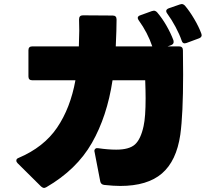

<svg xmlns="http://www.w3.org/2000/svg" viewBox="-20 -888 1040 952"><path d="M896 -673Q885 -673 881 -686Q870 -718 850.5 -754.5Q831 -791 809 -821Q804 -828 804 -833Q804 -842 817 -847L872 -866Q878 -868 881 -868Q889 -868 897 -860Q920 -833 943 -794Q966 -755 978 -722L980 -714Q980 -703 967 -698L905 -675Q899 -673 896 -673ZM477 11 449 -134 448 -139Q448 -147 453.5 -151Q459 -155 468 -153Q516 -146 556 -146Q621 -146 649.5 -172Q678 -198 692 -263Q702 -308 702 -401Q702 -434 700 -490H538Q511 -311 435.5 -179Q360 -47 210 40Q202 44 198 44Q193 44 184 37L67 -79Q61 -85 61 -92Q61 -101 72 -105Q197 -158 263 -255Q329 -352 354 -490H140Q121 -490 121 -509V-639Q121 -658 140 -658H371Q373 -710 373 -736L372 -792Q372 -812 391 -812L539 -811Q558 -811 558 -791Q558 -744 554 -658H735Q712 -726 668 -787Q663 -794 663 -799Q663 -808 675 -812L733 -833Q738 -834 743 -835Q751 -835 759 -827Q784 -798 805.5 -760.5Q827 -723 840 -688Q841 -685 841 -680Q841 -669 828 -664L811 -658H868Q887 -658 887 -638L888 -519Q888 -322 874 -220Q855 -90 783 -28Q711 34 576 34Q544 34 497 29Q480 27 477 11Z"/></svg>

Font: LINE Seed JP_TTF ExtraBold
Style: Regular
Weight: 800
Designer: LY Corporation & Fontrix & Fontworks
Version: Version 1.015